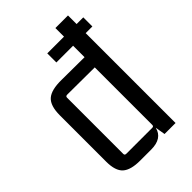

<svg xmlns="http://www.w3.org/2000/svg" viewBox="-205 -760 852 852"><g transform="rotate(-45 221.5 -334.0)"><path d="M307 -675H386V-621H428V-564H386V0H317L309 -47Q296 7 226 7H157Q98 7 72.5 -16Q47 -39 47 -96V-387Q47 -447 73.5 -470.5Q100 -494 164 -493L307 -492V-564H202V-621H307ZM307 -67V-428L135 -429Q125 -429 125 -420V-67Q125 -58 135 -58H298Q307 -58 307 -67Z"/></g></svg>

Font: Gemunu Libre
Style: Regular
Weight: 400
Designer: Puspanada Ekanayake, Sola Matas, Pathum Egodawatta, Kosala Senevirathne
Foundry: mooniak
Version: Version 1.100